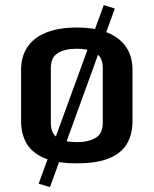

<svg xmlns="http://www.w3.org/2000/svg" viewBox="-20 -643 615 769"><path d="M134.8 92.8 395.5 -622.6 439.9 -608.9 180.2 106.4ZM287.6 11.2Q206.5 11.2 157.5 -9.8Q108.4 -30.8 86.4 -68.6Q64.5 -106.4 64.5 -157.2V-364.3Q64.5 -416 89.4 -453.9Q114.3 -491.7 164.1 -512.2Q213.9 -532.7 287.6 -532.7Q361.3 -532.7 410.9 -512.2Q460.4 -491.7 485.6 -453.9Q510.7 -416 510.7 -364.3V-157.2Q510.7 -106.4 489.3 -68.6Q467.8 -30.8 418.9 -9.8Q370.1 11.2 287.6 11.2ZM287.6 -73.7Q334 -73.7 362.8 -90.8Q391.6 -107.9 391.6 -150.4V-370.6Q391.6 -413.6 363.5 -430.7Q335.4 -447.8 287.6 -447.8Q240.7 -447.8 212.2 -430.7Q183.6 -413.6 183.6 -370.6V-150.4Q183.6 -107.9 211.2 -90.8Q238.8 -73.7 287.6 -73.7Z"/></svg>

Font: Monda SemiBold
Style: Regular
Weight: 600
Designer: Vernon Adams
Foundry: Vernon Adams
Version: Version 2.200